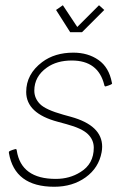

<svg xmlns="http://www.w3.org/2000/svg" viewBox="-20 -703 496 733"><path d="M187 10Q36 10 14 -119V-123Q14 -127 39 -134Q44 -134 44 -128Q61 -20 193 -20Q246 -20 287 -46Q338 -77 338 -139Q338 -169 315.5 -191Q293 -213 234 -229L201 -238Q80 -270 80 -352Q80 -420 141 -466Q189 -502 260 -502Q316 -502 356 -474Q396 -446 407 -388L408 -384Q407 -380 383 -373Q379 -373 378 -379Q355 -472 254 -472Q197 -472 159 -445Q111 -411 111 -357Q111 -328 132.5 -306Q154 -284 222 -265L251 -257Q370 -224 370 -143Q370 -133 368 -122Q357 -62 307 -26Q257 10 187 10ZM293 -580H248L194 -665L220 -683L275 -600L358 -683L378 -665Z"/></svg>

Font: YamahaIndonesia935. App Thin
Style: Italic
Weight: 100
Italic angle: -10°
Designer: Dalton Maag Ltd
Foundry: Dalton Maag Ltd
Version: Version 1.002; January 01, 2024; Regular/Italic